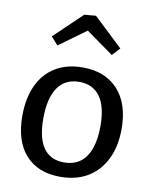

<svg xmlns="http://www.w3.org/2000/svg" viewBox="-89 -869 755 946"><g transform="rotate(10 288.0 -396.0)"><path d="M295 -540Q407 -540 471 -470.5Q535 -401 535 -274Q535 -188 504 -124Q473 -60 415.5 -25Q358 10 277 10Q166 10 104 -58.5Q42 -127 42 -254Q42 -343 72 -407Q102 -471 158.5 -505.5Q215 -540 295 -540ZM290 -467Q219 -467 182.5 -413.5Q146 -360 146 -259Q146 -160 181 -111.5Q216 -63 283 -63Q332 -63 364.5 -87Q397 -111 413.5 -157.5Q430 -204 430 -269Q430 -368 394 -417.5Q358 -467 290 -467ZM152 -625 117 -664 256 -797 314 -802 460 -664 424 -625 252 -748 320 -747Z"/></g></svg>

Font: Bitter Thin Medium
Style: Regular
Weight: 500
Version: Version 3.021